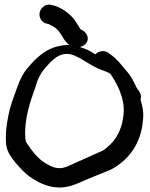

<svg xmlns="http://www.w3.org/2000/svg" viewBox="-20 -839 665 854"><path d="M199 -731 200 -730 214 -723C229 -715 242 -702 249 -689C257 -681 266 -654 289 -639C279 -640 269 -638 258 -637C185 -627 142 -581 109 -544C83 -515 69 -486 56 -449C43 -412 24 -367 16 -318C8 -279 4 -241 7 -198C12 -158 35 -134 50 -114L51 -113C73 -87 101 -57 133 -40C160 -23 199 -5 245 -5C289 -5 325 -23 353 -35C371 -44 455 -76 476 -86C551 -127 608 -199 616 -306C620 -338 614 -368 605 -395C608 -405 608 -418 602 -427L595 -439C589 -445 585 -454 578 -469C565 -496 553 -512 537 -530C518 -553 497 -580 471 -597L462 -604C442 -618 417 -611 404 -597C392 -605 376 -615 358 -622C351 -625 343 -627 335 -630C340 -631 347 -633 353 -637C387 -662 365 -700 339 -708C335 -715 329 -722 324 -731C303 -770 264 -800 222 -814H221L208 -817L207 -818C179 -823 159 -801 156 -781C153 -764 163 -740 187 -734ZM93 -221C86 -310 115 -388 139 -456V-457C144 -473 149 -487 155 -498V-499L156 -500C166 -521 182 -538 201 -559C226 -584 252 -605 293 -598C339 -586 377 -548 434 -527H435C439 -525 461 -518 471 -511C501 -466 535 -404 530 -335C525 -277 506 -235 478 -204C470 -195 446 -174 437 -169C419 -161 334 -123 316 -115C288 -103 269 -91 245 -91C221 -91 200 -102 179 -115C148 -134 121 -169 98 -204C96 -207 94 -212 93 -221Z"/></svg>

Font: Stray Cat
Style: Blk
Weight: 900
Version: Version 1.0